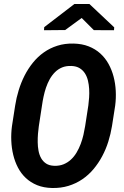

<svg xmlns="http://www.w3.org/2000/svg" viewBox="-20 -941 627 971"><path d="M557.6 -802.7 556.6 -788.1 454.6 -788.6 393.1 -850.1 309.6 -789.1 202.6 -788.1 203.6 -803.7 356.4 -920.9H432.1ZM546.4 -303.7Q540 -264.2 527.8 -225.1Q515.6 -186 496.8 -150.9Q478 -115.7 452.9 -85.7Q427.7 -55.7 396 -34.2Q364.3 -12.7 326.2 -1Q288.1 10.7 243.2 9.8Q200.7 8.8 167.7 -4.6Q134.8 -18.1 110.6 -40.8Q86.4 -63.5 70.8 -93.5Q55.2 -123.5 46.9 -158Q38.6 -192.4 37.1 -229.5Q35.6 -266.6 40.5 -303.2L56.6 -406.7Q62.5 -445.8 74.5 -484.6Q86.4 -523.4 104.2 -558.6Q122.1 -593.8 146.5 -624Q170.9 -654.3 201.7 -676Q232.4 -697.8 270 -709.7Q307.6 -721.7 352.1 -720.7Q395 -719.7 428.5 -706.5Q461.9 -693.4 487.1 -670.7Q512.2 -647.9 528.8 -617.9Q545.4 -587.9 554.4 -553.5Q563.5 -519 565.4 -481.4Q567.4 -443.8 562.5 -406.7ZM426.8 -408.2Q429.2 -426.3 430.7 -447.8Q432.1 -469.2 430.9 -491Q429.7 -512.7 424.8 -533.2Q419.9 -553.7 409.7 -569.8Q399.4 -585.9 382.8 -596.2Q366.2 -606.4 341.3 -607.4Q314.5 -608.4 293.9 -599.9Q273.4 -591.3 258.1 -575.9Q242.7 -560.5 231.4 -540.3Q220.2 -520 212.6 -497.6Q205.1 -475.1 200.2 -451.9Q195.3 -428.7 192.4 -407.7L176.3 -302.7Q173.8 -285.6 172.1 -264.6Q170.4 -243.7 170.7 -221.7Q170.9 -199.7 174.8 -178.7Q178.7 -157.7 188 -141.1Q197.3 -124.5 213.1 -114Q229 -103.5 253.9 -102.5Q280.3 -101.6 301.3 -110.1Q322.3 -118.7 338.6 -133.8Q355 -148.9 367.2 -169.4Q379.4 -189.9 387.9 -212.6Q396.5 -235.4 401.9 -258.8Q407.2 -282.2 410.6 -303.2Z"/></svg>

Font: TypoPRO Roboto Mono
Style: Bold Italic
Weight: 700
Designer: Google
Version: Version 2.000986; 2015; ttfautohint (v1.3)